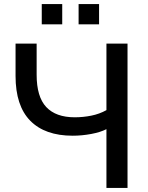

<svg xmlns="http://www.w3.org/2000/svg" viewBox="-20 -918 725 938"><path d="M500 0V-287Q471 -272 425.5 -263.5Q380 -255 335 -255Q200 -255 128 -328Q56 -401 56 -547V-705H159V-553Q159 -445 206 -395Q253 -345 345 -345Q386 -345 426 -353Q466 -361 500 -380V-705H603V0ZM364 -799V-898H464V-799ZM184 -799V-898H284V-799Z"/></svg>

Font: Nunito Sans SemiBold
Style: Regular
Weight: 600
Designer: Vernon Adams
Foundry: Vernon Adams
Version: Version 3.101; ttfautohint (v1.8.4.7-5d5b);gftools[0.9.27]